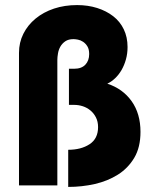

<svg xmlns="http://www.w3.org/2000/svg" viewBox="-20 -734 600 760"><path d="M55.2 0V-524.9Q55.2 -565.9 72.5 -600.3Q89.8 -634.8 120.8 -660.4Q151.9 -686 193.8 -700Q235.8 -713.9 285.2 -713.9Q328.1 -713.9 364.5 -702.4Q400.9 -690.9 428 -669.9Q455.1 -648.9 470 -617.9Q484.9 -586.9 484.9 -547.9Q484.9 -522 478.5 -499Q472.2 -476.1 461.2 -457Q450.2 -438 435.5 -424.1Q420.9 -410.2 404.8 -402.8Q465.8 -382.8 501 -333.5Q536.1 -284.2 536.1 -211.9Q536.1 -150.9 511.5 -109.4Q486.8 -67.9 446.3 -42.5Q405.8 -17.1 355 -5.6Q304.2 5.9 250 5.9V-141.1Q300.8 -141.1 334.5 -163.1Q368.2 -185.1 368.2 -231Q368.2 -252.9 359.6 -269.5Q351.1 -286.1 337.6 -297.1Q324.2 -308.1 307.6 -313.5Q291 -318.8 274.9 -318.8H252.9V-461.9H273.9Q302.7 -461.9 317.9 -478Q333 -494.1 333 -520Q333 -539.1 325.9 -550.5Q318.8 -562 308.8 -568.6Q298.8 -575.2 288.3 -577.1Q277.8 -579.1 271 -579.1Q251 -579.1 238.5 -570.6Q226.1 -562 219 -549.6Q211.9 -537.1 209.5 -522.5Q207 -507.8 207 -497.1V0Z"/></svg>

Font: Raleway ExtraBold
Style: Regular
Weight: 800
Designer: Matt McInerney, Pablo Impallari, Rodrigo Fuenzalida
Foundry: Matt McInerney, Pablo Impallari, Rodrigo Fuenzalida
Version: Version 3.000g; ttfautohint (v1.5) -l 8 -r 28 -G 28 -x 14 -D